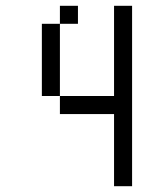

<svg xmlns="http://www.w3.org/2000/svg" viewBox="-20 -520 540 665"><path d="M250 -437.5V-500H187.5V-437.5H125Q125 -437.5 125 -187.5H187.5V-125H375Q375 -125 375 125H437.5Q437.5 125 437.5 -500H375V-187.5H187.5Q187.5 -187.5 187.5 -437.5Z"/></svg>

Font: BFUnifontExMono
Style: Regular
Weight: 500
Version: Version 15.0.06